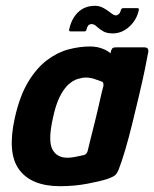

<svg xmlns="http://www.w3.org/2000/svg" viewBox="-20 -635 531 661"><path d="M187 6Q88 6 46 -51Q4 -108 31 -229Q48 -305 77 -353Q106 -401 142 -428Q178 -455 216 -465Q254 -475 290 -475Q314 -475 334 -467Q354 -459 360 -451L363 -462Q366 -469 369.5 -470.5Q373 -472 380 -472H477Q491 -472 491 -459Q487 -436 478.5 -395Q470 -354 458.5 -305.5Q447 -257 435 -208Q423 -159 410.5 -117Q398 -75 388 -50Q383 -38 376.5 -32Q370 -26 347 -18Q325 -11 280.5 -2.5Q236 6 187 6ZM212 -92Q223 -92 234 -94Q245 -96 254 -98Q263 -100 268 -101Q273 -102 276.5 -105.5Q280 -109 282 -116Q287 -138 293 -161.5Q299 -185 305 -209Q311 -233 316.5 -256.5Q322 -280 326.5 -300.5Q331 -321 336 -339Q337 -346 335 -350Q333 -354 328 -355Q318 -359 304 -363.5Q290 -368 275 -368Q263 -368 247 -363Q231 -358 215.5 -344Q200 -330 186 -302.5Q172 -275 162 -228Q145 -151 160 -121.5Q175 -92 212 -92ZM223 -527Q217 -527 218 -533Q226 -571 249 -593Q272 -615 307 -615Q323 -615 337 -607Q351 -599 361.5 -590.5Q372 -582 379 -582Q384 -582 389 -586.5Q394 -591 396 -600Q397 -604 399.5 -605.5Q402 -607 403 -607H453Q459 -607 458 -601Q451 -567 425.5 -543.5Q400 -520 368 -520Q347 -520 334 -528Q321 -536 312.5 -544Q304 -552 296 -552Q288 -552 284 -547.5Q280 -543 278 -534Q277 -527 271 -527Z"/></svg>

Font: Glory
Style: Bold Italic
Weight: 700
Italic angle: -12°
Version: Version 1.011